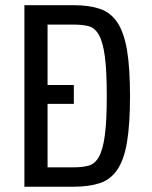

<svg xmlns="http://www.w3.org/2000/svg" viewBox="-20 -707 574 727"><path d="M72.4 0H258.7Q316.9 0 357.8 -13.5Q398.7 -27 424.1 -64.4Q449.6 -101.7 460.9 -168.8Q472.3 -235.9 472.3 -343Q472.3 -450.1 460.9 -517.4Q449.6 -584.6 424.1 -622.3Q398.7 -660 358.1 -673.6Q317.4 -687.3 259.6 -687.3H72.4ZM160.1 -73.4V-613.9H259Q292 -613.9 315.5 -607.9Q339 -601.9 354.3 -575.1Q369.6 -548.4 376.9 -494.1Q384.3 -439.7 384.3 -342.7Q384.3 -248.1 376.9 -194.1Q369.6 -140 354.4 -113.1Q339.3 -86.3 315.8 -79.9Q292.3 -73.4 259 -73.4ZM259.6 -385.1H108.6V-313.7H259.6Z"/></svg>

Font: Secuela Black
Style: Regular
Weight: 900
Designer: Fernando Haro
Foundry: deFharo
Version: Version 1.704